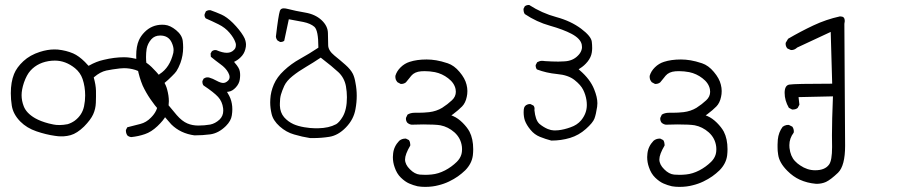

<svg xmlns="http://www.w3.org/2000/svg" viewBox="-20 -439 3540 755"><path d="M644 -41Q644 -62.5 637.2 -87.4Q628.9 -120.1 594.2 -156.7Q574.7 -178.2 561.5 -188Q548.3 -197.8 540.5 -200.7Q520.5 -207.5 496.6 -211.4Q481.9 -213.9 468.3 -213.9Q429.7 -213.9 387.2 -203.6Q358.9 -197.3 331.1 -181.6L328.1 -180.2Q319.8 -189.5 314 -195.3Q290 -219.2 267.6 -229Q240.2 -240.7 207.5 -244.1Q200.7 -244.6 193.8 -244.6Q167 -244.6 136.7 -234.9Q98.1 -222.7 72 -198.5Q45.9 -174.3 35.2 -147.9Q22.5 -116.2 22.5 -72.3Q22.5 -47.9 26.4 -23.4Q31.7 10.3 60.1 39.1Q85.4 64.5 123.3 77.4Q161.1 90.3 196.3 95.2Q210 97.2 217.8 97.2Q225.6 97.2 229 97.2Q244.6 96.2 257.6 92.5Q270.5 88.9 283.7 80.3Q296.9 71.8 310.5 58.6Q336.9 31.7 346.4 10.5Q356 -10.7 356.9 -34.7Q357.9 -59.6 357.4 -82.3Q356.9 -105 348.6 -134.3L350.6 -136.2Q374 -156.2 397.9 -161.6Q421.4 -166.5 451.2 -169.9Q459.5 -170.9 467.8 -170.9Q490.2 -170.9 512.2 -164.1Q542.5 -154.3 560.8 -133.1Q579.1 -111.8 587.6 -92.5Q596.2 -73.2 600.1 -43.5Q600.6 -38.6 600.6 -33.7Q600.6 -3.4 573.7 23.4Q555.2 42.5 532.2 48.3Q506.8 54.7 480.5 61.5L475.1 72.3Q475.1 73.2 475.1 74.7Q475.1 85.4 481 93.8Q487.3 99.1 496.1 100.1Q524.4 97.2 549.8 88.4Q574.7 80.1 599.1 57.1Q623.5 33.7 631.8 17.1Q640.1 0.5 643.1 -26.9Q644 -33.7 644 -41ZM246.1 49.3Q228.5 52.7 214.1 52.7Q199.7 52.7 189.7 50.5Q179.7 48.3 171.4 46.4Q139.6 38.1 118.2 25.9Q83.5 5.9 73.2 -21.5Q64.9 -43 64.9 -64.7Q64.9 -86.4 74.2 -114.3Q85 -145 99.6 -161.1Q130.4 -195.3 183.1 -200.2Q189.9 -200.7 195.8 -200.7Q237.8 -200.7 274.9 -170.9Q295.9 -153.8 304.7 -128.4Q314.9 -98.1 314.9 -63.5Q314.9 -42 310.5 -21Q303.2 13.7 273.9 35.6Q260.7 44.9 246.1 49.3Z M891.6 -31.7Q888.2 -52.2 876 -71.8L872.6 -77.6L879.4 -78.6Q893.6 -80.6 907 -95Q920.4 -109.4 922.9 -126.5Q924.3 -135.7 924.3 -143.6Q924.3 -151.4 922.9 -158.7Q920.9 -171.9 903.8 -191.4L900.4 -195.8L905.3 -198.2Q920.9 -206.5 932.4 -220.5Q943.8 -234.4 946.8 -255.4Q947.3 -259.3 947.3 -264.4Q947.3 -269.5 945.3 -278.3Q943.4 -287.1 936.5 -298.3Q922.4 -321.8 896 -348.6Q871.6 -372.6 850.6 -381.8Q829.6 -391.1 807.6 -398.9Q806.6 -398.9 804.9 -398.9Q803.2 -398.9 800.8 -398.9Q794.9 -397.9 789.6 -394.5L784.7 -383.3Q784.2 -381.8 784.2 -379.9Q784.2 -372.6 789.1 -366.7Q814.9 -355.5 839.4 -343.3Q865.2 -330.6 882.3 -310.5Q899.4 -290.5 905.3 -273.4Q907.7 -267.1 907.7 -262.9Q907.7 -258.8 907.2 -256.8Q906.2 -248.5 899.9 -242.7Q889.2 -231.4 872.1 -231.4Q855 -231.4 831.1 -241.7Q828.6 -242.2 826.7 -242.2Q819.3 -242.2 813 -237.3L808.1 -228.5L809.1 -215.8Q826.7 -201.2 846.2 -187Q867.7 -171.9 877.4 -153.8Q882.8 -144 882.8 -136.2Q882.8 -127.9 877 -122.1Q867.7 -112.8 857.7 -112.8Q847.7 -112.8 831.5 -121.6Q816.9 -129.9 801.8 -134.3Q798.8 -134.8 795.9 -134.8Q788.1 -134.8 780.8 -129.9L775.9 -120.1Q775.9 -118.7 775.9 -117.7Q775.9 -108.4 780.3 -103Q821.3 -75.7 837.6 -57.9Q854 -40 857.4 -13.2Q857.9 -8.3 857.9 -3.9Q857.9 17.1 843.3 31.2Q826.2 46.9 806.6 50.8Q783.7 54.7 759.8 54.7Q736.3 54.7 716.8 46.4Q695.8 37.6 674.8 13.4Q653.8 -10.7 592.3 -87.9L596.2 -90.8Q626.5 -109.4 656.2 -139.6Q668.5 -151.4 673.8 -159.2Q681.6 -170.9 689.5 -191.4Q700.2 -221.2 700.2 -252Q700.2 -264.2 698.7 -277.8Q695.8 -301.3 672.6 -320.3Q649.4 -339.4 627.9 -341.3Q623 -341.8 618.2 -341.8Q577.1 -341.8 548.3 -312.5Q534.2 -298.3 526.4 -281.2Q515.6 -257.3 515.6 -220.2Q515.6 -196.8 521 -169.4Q527.8 -134.3 541 -102.5Q553.7 -75.2 571 -49.8Q588.4 -24.4 606.9 -3.4Q625.5 17.6 637.5 31.7Q649.4 45.9 653.8 50.3Q689.9 85.9 744.6 93.3Q776.4 93.3 806.2 89.4Q839.4 85 868.2 56.6Q888.7 36.1 891.6 14.6Q893.6 2 893.6 -9.5Q893.6 -21 891.6 -31.7ZM554.2 -214.8Q554.2 -231.4 556.6 -247.1Q560.5 -267.6 574.7 -284.2Q587.9 -299.3 609.9 -299.3Q642.1 -299.3 654.8 -272.5Q662.6 -255.9 662.6 -242.2Q662.6 -236.8 661.6 -231.4Q647.9 -173.3 607.9 -147.9L577.6 -122.1L575.2 -127Q566.4 -146 560.5 -165Q554.2 -188 554.2 -214.8Z M1231.9 -253.9V-251.5Q1195.8 -227.5 1160.2 -207.8Q1124.5 -188 1096.7 -161.6Q1069.3 -136.2 1056.9 -107.2Q1044.4 -78.1 1043 -49.3Q1042.5 -43.5 1042.5 -36.6Q1042.5 -14.6 1047.9 8.3Q1053.7 34.7 1079.6 57.9Q1105.5 81.1 1136.7 89.8Q1168 99.1 1199.7 104Q1205.1 104 1210.4 104Q1243.2 104 1274.4 99.1Q1309.6 93.8 1340.3 62Q1371.1 30.3 1377.9 -10.3Q1382.8 -36.6 1382.8 -62.5Q1382.8 -87.9 1377.9 -112.8Q1374.5 -134.3 1367.7 -148.4Q1358.9 -166 1338.1 -184.3Q1317.4 -202.6 1294.9 -220.7Q1271 -240.2 1270.5 -260.7Q1270 -279.3 1269.5 -309.1Q1269 -336.9 1244.4 -359.9Q1219.7 -382.8 1180.7 -389.4Q1141.6 -396 1111.8 -403.8Q1103 -406.2 1095.7 -406.2Q1084 -406.2 1080.6 -396.5Q1074.7 -378.9 1064.9 -294.9Q1065.9 -286.1 1071.3 -279.8L1081.5 -273.9Q1082 -273.9 1083 -273.9Q1092.3 -273.9 1097.7 -278.8L1115.7 -363.3Q1146.5 -357.9 1173.3 -352.5Q1201.2 -346.7 1216.3 -333.5Q1231.9 -319.3 1231.9 -253.9ZM1300.8 49.8Q1273.4 64.5 1231.4 65.4Q1224.1 65.4 1218.8 65.4Q1201.2 65.4 1176.5 61.3Q1151.9 57.1 1134.3 49.3Q1112.8 39.6 1097.2 22Q1081.5 3.4 1080.6 -23.4Q1080.6 -27.8 1080.6 -32.2Q1080.6 -52.2 1084.7 -66.9Q1088.9 -81.5 1097.7 -101.1Q1106.9 -121.1 1130.4 -139.9Q1153.8 -158.7 1182.6 -175.5Q1211.4 -192.4 1241.2 -212.4Q1288.1 -176.3 1310.5 -155.3Q1334 -133.3 1340.3 -100.1Q1344.2 -78.1 1344.2 -56.6Q1344.2 -8.3 1327.6 20Q1314.9 41.5 1301.3 49.8Z M1625.5 4.4H1610.8Q1594.2 4.4 1582.5 11.7L1576.7 23.9Q1576.2 25.9 1576.2 27.3Q1576.2 37.1 1582 43.9Q1589.8 50.3 1598.6 51.3Q1627.9 50.3 1644 50.3Q1692.4 50.3 1711.9 53.7Q1742.2 59.6 1767.1 81.5Q1792.5 104.5 1796.4 138.2Q1796.9 143.6 1796.9 147.5Q1796.9 151.4 1796.4 157Q1795.9 162.6 1793.9 169.4Q1789.1 184.6 1776.4 197.3Q1755.4 217.8 1730 231Q1703.6 244.6 1677.7 247.1Q1663.6 248.5 1652.3 248.5Q1641.1 248.5 1630.9 247.6Q1610.4 245.6 1591.8 226.6Q1572.8 208 1572.8 188Q1572.8 168 1593.3 133.3Q1593.3 132.3 1593.3 128.9Q1593.3 125.5 1592 120.6Q1590.8 115.7 1587.9 111.8L1576.2 106Q1575.2 106 1574.2 106Q1560.1 106 1549.8 114.7Q1528.8 136.7 1525.9 164.6Q1524.9 171.4 1524.9 178.7Q1524.9 199.2 1531.7 218.3Q1540 243.7 1556.4 259.5Q1572.8 275.4 1588.9 282.5Q1605 289.6 1622.1 293.5Q1636.2 295.9 1651.4 295.9Q1666.5 295.9 1679.7 294.2Q1692.9 292.5 1703.6 289.6Q1726.1 284.2 1745.8 274.7Q1765.6 265.1 1780.8 254.4Q1795.9 243.7 1809.6 230.5Q1835.4 204.1 1839.4 171.9Q1840.8 159.7 1840.8 147.9Q1840.8 106.9 1826.2 78.6Q1816.9 61.5 1799.1 43.7Q1781.2 25.9 1762.2 17.6L1754.9 14.6L1761.2 10.3Q1783.2 -6.3 1796.9 -20.3Q1810.5 -34.2 1815.4 -58.1Q1817.9 -68.8 1817.9 -81.1Q1817.9 -93.3 1814.5 -106.4Q1808.6 -130.9 1787.1 -156.2Q1766.1 -181.6 1740.5 -190.2Q1714.8 -198.7 1695.3 -201.9Q1675.8 -205.1 1657.7 -205.1Q1619.1 -205.1 1590.8 -195.8Q1570.8 -189.5 1555.4 -174.3Q1540 -159.2 1534.7 -140.6Q1534.7 -139.6 1534.7 -137.9Q1534.7 -136.2 1534.9 -133.1Q1535.2 -129.9 1536.1 -127Q1538.6 -120.6 1543 -115.7L1555.7 -108.9Q1556.6 -108.9 1557.6 -108.9Q1568.4 -108.9 1576.2 -115.2Q1584.5 -125 1590.6 -132.8Q1596.7 -140.6 1597.2 -141.1Q1610.4 -156.7 1636.2 -158.7Q1643.6 -159.2 1650.4 -159.2Q1669.9 -159.2 1690.4 -155.3Q1718.8 -149.4 1742.2 -131.3Q1766.6 -112.8 1771.5 -88.4Q1772.5 -83 1772.5 -78.1Q1772.5 -59.1 1757.3 -44.9Q1740.2 -28.8 1718.8 -15.1Q1696.3 -1.5 1668 2Q1646 4.4 1625.5 4.4Z M2039.1 2.4Q2039.1 20 2043.9 34.7Q2050.8 53.2 2066.4 71.8Q2081.5 90.3 2103.3 99.1Q2125 107.9 2147.9 113.8Q2187 113.8 2221.7 103.3Q2256.3 92.8 2283.9 68.1Q2311.5 43.5 2317.6 27.1Q2323.7 10.7 2328.1 -19Q2329.1 -25.4 2329.1 -33.2Q2329.1 -56.6 2316.4 -87.9Q2300.8 -127.4 2259.8 -162.6L2255.4 -166.5L2260.3 -169.9Q2277.3 -180.2 2290.8 -197Q2304.2 -213.9 2307.1 -232.4Q2308.6 -242.2 2308.6 -249.5Q2308.6 -263.2 2307.1 -274.9Q2304.7 -296.4 2265.1 -326.2Q2224.6 -356.4 2167.7 -371.8Q2110.8 -387.2 2061 -419.4Q2060.1 -419.4 2059.6 -419.4Q2049.8 -419.4 2043.5 -414.1L2038.6 -404.3Q2038.6 -402.8 2038.6 -400.1Q2038.6 -397.5 2039.6 -393.1Q2040.5 -388.7 2043.5 -383.8Q2090.3 -352.5 2142.6 -337.9Q2194.8 -323.2 2228 -305.7Q2262.7 -287.1 2267.6 -263.7Q2268.6 -259.3 2268.6 -253.4Q2268.6 -247.6 2266.1 -240.7Q2262.2 -229.5 2252 -219.7Q2232.4 -199.7 2200.7 -197.8Q2188 -196.8 2175.8 -196.8Q2151.4 -196.8 2123.5 -198.7Q2123.5 -198.7 2123 -198.7Q2117.7 -199.7 2115 -199.7Q2112.3 -199.7 2109.1 -199.7Q2106 -199.7 2101.3 -198.2Q2096.7 -196.8 2092.3 -194.3L2086.4 -183.1Q2086.4 -182.6 2086.4 -181.6Q2086.4 -172.4 2091.3 -166Q2128.4 -151.9 2170.4 -147.9Q2214.8 -144 2239.7 -124Q2264.2 -104.5 2273.4 -85.4Q2282.7 -66.9 2286.1 -45.4Q2287.6 -36.6 2287.6 -25.9Q2287.6 6.8 2265.1 34.2Q2249.5 52.7 2223.6 61.5Q2198.2 70.8 2175.3 73.2Q2168.9 73.7 2165.3 73.7Q2161.6 73.7 2157.5 73.7Q2153.3 73.7 2146.7 72.3Q2140.1 70.8 2134.3 68.4Q2117.7 61.5 2102.1 48.8L2099.6 46.4Q2085.4 32.2 2081.5 -5.9Q2082 -8.8 2082 -11.2Q2082 -19 2077.6 -23.9L2065.9 -29.8Q2065.4 -29.8 2062.3 -29.8Q2059.1 -29.8 2054.7 -28.3Q2041 -23.9 2039.6 -8.3Q2039.1 -2.9 2039.1 2.4Z M2625.5 4.4H2610.8Q2594.2 4.4 2582.5 11.7L2576.7 23.9Q2576.2 25.9 2576.2 27.3Q2576.2 37.1 2582 43.9Q2589.8 50.3 2598.6 51.3Q2627.9 50.3 2644 50.3Q2692.4 50.3 2711.9 53.7Q2742.2 59.6 2767.1 81.5Q2792.5 104.5 2796.4 138.2Q2796.9 143.6 2796.9 147.5Q2796.9 151.4 2796.4 157Q2795.9 162.6 2793.9 169.4Q2789.1 184.6 2776.4 197.3Q2755.4 217.8 2730 231Q2703.6 244.6 2677.7 247.1Q2663.6 248.5 2652.3 248.5Q2641.1 248.5 2630.9 247.6Q2610.4 245.6 2591.8 226.6Q2572.8 208 2572.8 188Q2572.8 168 2593.3 133.3Q2593.3 132.3 2593.3 128.9Q2593.3 125.5 2592 120.6Q2590.8 115.7 2587.9 111.8L2576.2 106Q2575.2 106 2574.2 106Q2560.1 106 2549.8 114.7Q2528.8 136.7 2525.9 164.6Q2524.9 171.4 2524.9 178.7Q2524.9 199.2 2531.7 218.3Q2540 243.7 2556.4 259.5Q2572.8 275.4 2588.9 282.5Q2605 289.6 2622.1 293.5Q2636.2 295.9 2651.4 295.9Q2666.5 295.9 2679.7 294.2Q2692.9 292.5 2703.6 289.6Q2726.1 284.2 2745.8 274.7Q2765.6 265.1 2780.8 254.4Q2795.9 243.7 2809.6 230.5Q2835.4 204.1 2839.4 171.9Q2840.8 159.7 2840.8 147.9Q2840.8 106.9 2826.2 78.6Q2816.9 61.5 2799.1 43.7Q2781.2 25.9 2762.2 17.6L2754.9 14.6L2761.2 10.3Q2783.2 -6.3 2796.9 -20.3Q2810.5 -34.2 2815.4 -58.1Q2817.9 -68.8 2817.9 -81.1Q2817.9 -93.3 2814.5 -106.4Q2808.6 -130.9 2787.1 -156.2Q2766.1 -181.6 2740.5 -190.2Q2714.8 -198.7 2695.3 -201.9Q2675.8 -205.1 2657.7 -205.1Q2619.1 -205.1 2590.8 -195.8Q2570.8 -189.5 2555.4 -174.3Q2540 -159.2 2534.7 -140.6Q2534.7 -139.6 2534.7 -137.9Q2534.7 -136.2 2534.9 -133.1Q2535.2 -129.9 2536.1 -127Q2538.6 -120.6 2543 -115.7L2555.7 -108.9Q2556.6 -108.9 2557.6 -108.9Q2568.4 -108.9 2576.2 -115.2Q2584.5 -125 2590.6 -132.8Q2596.7 -140.6 2597.2 -141.1Q2610.4 -156.7 2636.2 -158.7Q2643.6 -159.2 2650.4 -159.2Q2669.9 -159.2 2690.4 -155.3Q2718.8 -149.4 2742.2 -131.3Q2766.6 -112.8 2771.5 -88.4Q2772.5 -83 2772.5 -78.1Q2772.5 -59.1 2757.3 -44.9Q2740.2 -28.8 2718.8 -15.1Q2696.3 -1.5 2668 2Q2646 4.4 2625.5 4.4Z M3251.5 92.8 3252 139.2Q3252 191.9 3240.2 208Q3224.1 230.5 3185.5 230.5Q3154.3 230.5 3126.5 211.4Q3115.2 204.1 3106 194.3Q3088.4 175.8 3084.5 142.6Q3084 137.2 3084 131.8Q3084 105 3101.1 82.5Q3101.6 80.1 3101.6 78.1Q3101.6 67.4 3095.7 59.1L3082 52.2Q3081.1 52.2 3078.9 52.2Q3076.7 52.2 3072.8 52.7Q3064.9 54.2 3057.6 59.6Q3041.5 81.1 3038.6 109.9Q3037.6 121.6 3037.6 129.2Q3037.6 136.7 3037.6 139.9Q3037.6 143.1 3037.8 147Q3038.1 150.9 3038.1 154.3Q3039.1 161.6 3040 169.4Q3044.4 201.2 3076.2 232.9Q3099.1 255.9 3125 267.6Q3154.3 280.8 3188 283.7Q3189.9 283.7 3195.6 283.7Q3201.2 283.7 3210.2 282Q3219.2 280.3 3228 276.4Q3246.6 267.6 3275.4 240.2Q3303.2 212.9 3303.2 134.3L3300.3 -345.2Q3301.8 -351.6 3301.8 -355.5Q3301.8 -366.2 3297.4 -370.4Q3293 -374.5 3283.7 -374.5Q3283.2 -374.5 3282.7 -374.5Q3229 -362.8 3178.2 -338.9Q3127.4 -314.9 3079.1 -286.6L3069.8 -271Q3069.3 -269 3069.3 -267.1Q3069.3 -256.3 3076.2 -248.5L3088.9 -242.7Q3090.8 -242.2 3092.3 -242.2Q3104.5 -242.2 3114.7 -252L3246.6 -313.5L3252.4 -109.9H3248Q3106 -109.9 3084 -106.4Q3065.4 -103.5 3065.4 -73.7Q3065.4 -43.9 3082 -15.1L3094.7 -8.3Q3096.2 -8.3 3097.2 -8.3Q3109.4 -8.3 3116.7 -14.6L3123.5 -27.3L3120.1 -57.1L3255.4 -60.1Q3251.5 34.7 3251.5 92.8Z"/></svg>

Font: Bakudai
Style: Light
Weight: 300
Version: Version 1.48